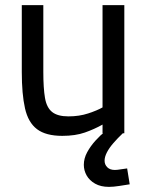

<svg xmlns="http://www.w3.org/2000/svg" viewBox="-20 -520 574 749"><path d="M405 209Q373 209 351 196.5Q329 184 318 164.5Q307 145 307 123Q307 98 320 74Q333 50 352.5 28.5Q372 7 391 -8L459 0Q439 19 422.5 38Q406 57 397 74.5Q388 92 388 107Q388 122 398.5 132.5Q409 143 428 143Q437 143 451.5 140.5Q466 138 476 137L486 199Q467 202 444.5 205.5Q422 209 405 209ZM223 10Q159 10 124.5 -16Q90 -42 77.5 -97.5Q65 -153 65 -239V-500H149V-240Q149 -176 155.5 -138Q162 -100 183.5 -83Q205 -66 247 -66Q289 -66 324 -77.5Q359 -89 380 -101V-500H465V0H380V-34Q348 -16 311 -3Q274 10 223 10Z"/></svg>

Font: Cairo Play Medium
Style: Regular
Weight: 500
Version: Version 3.119